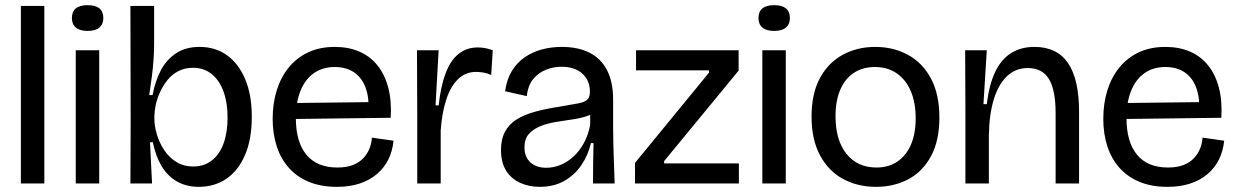

<svg xmlns="http://www.w3.org/2000/svg" viewBox="-20 -712 4801 745"><path d="M61 0V-689H152V0Z M274 0V-517H365V0ZM320 -592Q290 -592 274.5 -605Q259 -618 259 -642Q259 -667 274.5 -679.5Q290 -692 320 -692Q350 -692 365.5 -679.5Q381 -667 381 -642Q381 -618 365.5 -605Q350 -592 320 -592Z M751 13Q703 13 666.5 -8Q630 -29 607 -67.5Q584 -106 573 -160H562L570 0H486L487 -245L486 -689H578V-542Q578 -516 576 -484Q574 -452 569.5 -417Q565 -382 559 -343H572Q582 -397 604 -439Q626 -481 663.5 -505.5Q701 -530 754 -530Q816 -530 861 -497.5Q906 -465 931.5 -404.5Q957 -344 957 -259Q957 -171 930.5 -110Q904 -49 858 -18Q812 13 751 13ZM730 -66Q772 -66 802 -89.5Q832 -113 847.5 -155.5Q863 -198 863 -256Q863 -314 847 -357.5Q831 -401 801 -425Q771 -449 729 -449Q697 -449 672 -436Q647 -423 629.5 -401Q612 -379 600.5 -353.5Q589 -328 584 -303.5Q579 -279 579 -261V-251Q579 -223 588.5 -191Q598 -159 616.5 -130.5Q635 -102 663.5 -84Q692 -66 730 -66Z M1287 13Q1226 13 1179.5 -6Q1133 -25 1101.5 -60Q1070 -95 1054 -143.5Q1038 -192 1038 -251Q1038 -310 1053.5 -360.5Q1069 -411 1099.5 -449Q1130 -487 1175 -508.5Q1220 -530 1279 -530Q1332 -530 1374 -512Q1416 -494 1444.5 -458.5Q1473 -423 1486.5 -372Q1500 -321 1496 -255L1095 -250V-312L1435 -316L1410 -278Q1413 -333 1398.5 -372Q1384 -411 1353.5 -431.5Q1323 -452 1279 -452Q1231 -452 1197 -427.5Q1163 -403 1145.5 -358.5Q1128 -314 1128 -254Q1128 -161 1169 -111.5Q1210 -62 1289 -62Q1325 -62 1350 -72Q1375 -82 1390.5 -99Q1406 -116 1414 -136.5Q1422 -157 1423 -178L1507 -166Q1503 -126 1487 -93.5Q1471 -61 1443 -37Q1415 -13 1376 0Q1337 13 1287 13Z M1599 0V-260L1598 -517H1682L1670 -303H1682Q1690 -377 1709 -427.5Q1728 -478 1759.5 -503Q1791 -528 1834 -528Q1847 -528 1861.5 -525.5Q1876 -523 1892 -517L1886 -421Q1871 -428 1855.5 -430.5Q1840 -433 1827 -433Q1787 -433 1758 -405.5Q1729 -378 1712 -327Q1695 -276 1690 -206V0Z M2074 13Q2033 13 1998.5 -2.5Q1964 -18 1944 -49.5Q1924 -81 1924 -131Q1924 -172 1939.5 -201Q1955 -230 1984.5 -248.5Q2014 -267 2056 -278.5Q2098 -290 2151 -298Q2199 -306 2224.5 -311Q2250 -316 2259.5 -326Q2269 -336 2269 -356Q2269 -400 2239.5 -426.5Q2210 -453 2158 -453Q2129 -453 2100 -442Q2071 -431 2050 -406.5Q2029 -382 2024 -339L1940 -358Q1946 -403 1965.5 -435.5Q1985 -468 2015 -489Q2045 -510 2082 -520Q2119 -530 2160 -530Q2222 -530 2266.5 -508Q2311 -486 2335 -440.5Q2359 -395 2359 -325V-220Q2359 -185 2360 -147.5Q2361 -110 2362.5 -72.5Q2364 -35 2365 0H2281Q2281 -39 2281.5 -77.5Q2282 -116 2283 -157H2273Q2262 -110 2236 -71.5Q2210 -33 2169.5 -10Q2129 13 2074 13ZM2100 -61Q2127 -61 2153.5 -71.5Q2180 -82 2203.5 -103Q2227 -124 2244.5 -155Q2262 -186 2270 -227V-283L2297 -286Q2283 -270 2257.5 -261.5Q2232 -253 2200 -248.5Q2168 -244 2135.5 -238.5Q2103 -233 2076 -222Q2049 -211 2032 -192Q2015 -173 2015 -140Q2015 -103 2038 -82Q2061 -61 2100 -61Z M2444 0V-80L2731 -430V-439H2448V-517H2846V-438L2557 -87V-78H2847V0Z M2938 0V-517H3029V0ZM2984 -592Q2954 -592 2938.5 -605Q2923 -618 2923 -642Q2923 -667 2938.5 -679.5Q2954 -692 2984 -692Q3014 -692 3029.5 -679.5Q3045 -667 3045 -642Q3045 -618 3029.5 -605Q3014 -592 2984 -592Z M3379 13Q3307 13 3250.5 -18Q3194 -49 3161.5 -110Q3129 -171 3129 -259Q3129 -350 3162 -410Q3195 -470 3251 -500Q3307 -530 3376 -530Q3447 -530 3503.5 -499Q3560 -468 3592.5 -407Q3625 -346 3625 -256Q3625 -166 3592.5 -106Q3560 -46 3504.5 -16.5Q3449 13 3379 13ZM3381 -62Q3428 -62 3462 -85Q3496 -108 3514.5 -150.5Q3533 -193 3533 -253Q3533 -314 3514 -358.5Q3495 -403 3459.5 -427.5Q3424 -452 3375 -452Q3328 -452 3293.5 -429.5Q3259 -407 3240.5 -364Q3222 -321 3222 -261Q3222 -168 3264.5 -115Q3307 -62 3381 -62Z M3726 0V-278L3725 -517H3809L3796 -308H3809Q3818 -383 3841 -432Q3864 -481 3902.5 -505.5Q3941 -530 3994 -530Q4081 -530 4124 -467.5Q4167 -405 4167 -278V0H4076V-273Q4076 -363 4050 -405.5Q4024 -448 3968 -448Q3921 -448 3887.5 -416.5Q3854 -385 3836 -326Q3818 -267 3817 -184V0Z M4510 13Q4449 13 4402.5 -6Q4356 -25 4324.5 -60Q4293 -95 4277 -143.5Q4261 -192 4261 -251Q4261 -310 4276.5 -360.5Q4292 -411 4322.5 -449Q4353 -487 4398 -508.5Q4443 -530 4502 -530Q4555 -530 4597 -512Q4639 -494 4667.5 -458.5Q4696 -423 4709.5 -372Q4723 -321 4719 -255L4318 -250V-312L4658 -316L4633 -278Q4636 -333 4621.5 -372Q4607 -411 4576.5 -431.5Q4546 -452 4502 -452Q4454 -452 4420 -427.5Q4386 -403 4368.5 -358.5Q4351 -314 4351 -254Q4351 -161 4392 -111.5Q4433 -62 4512 -62Q4548 -62 4573 -72Q4598 -82 4613.5 -99Q4629 -116 4637 -136.5Q4645 -157 4646 -178L4730 -166Q4726 -126 4710 -93.5Q4694 -61 4666 -37Q4638 -13 4599 0Q4560 13 4510 13Z"/></svg>

Font: Bricolage Grotesque 60pt
Style: Regular
Weight: 400
Version: Version 1.001;gftools[0.9.33.dev8+g029e19f]